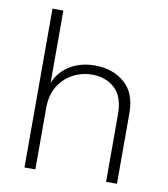

<svg xmlns="http://www.w3.org/2000/svg" viewBox="-82 -800 762 869"><g transform="rotate(10 299.0 -365.0)"><path d="M89 0V-730H139V-398Q161 -451 210 -480.5Q259 -510 323 -510Q406 -510 460 -463.5Q514 -417 514 -325V0H464V-309Q464 -391 423 -429Q382 -467 318 -467Q271 -467 230 -445Q189 -423 164 -382Q139 -341 139 -282V0Z"/></g></svg>

Font: Work Sans Light
Style: Regular
Weight: 300
Designer: Wei Huang
Foundry: Wei Huang
Version: Version 2.012; ttfautohint (v1.8.3)